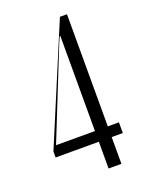

<svg xmlns="http://www.w3.org/2000/svg" viewBox="-133 -771 660 843"><g transform="rotate(-20 196.5 -349.5)"><path d="M226 -125V0H286V-125H338V-175H286V-699H253L24 -153V-125ZM226 -175H45V-177L211 -592L223 -619H226Z"/></g></svg>

Font: Moniqa Display
Style: Regular
Weight: 400
Designer: Rajesh Rajput
Foundry: Rajesh Rajput
Version: Version 1.000